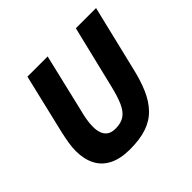

<svg xmlns="http://www.w3.org/2000/svg" viewBox="-136 -671 833 833"><g transform="rotate(-45 280.0 -255.0)"><path d="M221 14Q163 14 124.5 -5.5Q86 -25 67.5 -61.5Q49 -98 49 -147Q49 -170 53 -194.5Q57 -219 63 -246L129 -524H253L189 -254Q184 -236 180 -213.5Q176 -191 176 -168Q176 -149 181.5 -132Q187 -115 201 -104.5Q215 -94 240 -94Q275 -94 296 -109Q317 -124 331 -156Q345 -188 357 -239L426 -524H550L478 -225Q464 -164 444.5 -119.5Q425 -75 396 -45Q367 -15 324.5 -0.5Q282 14 221 14Z"/></g></svg>

Font: Ubuntu Sans Mono SemiBold
Style: Italic
Weight: 600
Italic angle: -13.5°
Monospace: yes
Designer: Dalton Maag Ltd
Foundry: Dalton Maag Ltd
Version: Version 1.006